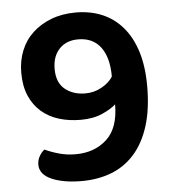

<svg xmlns="http://www.w3.org/2000/svg" viewBox="-48 -667 652 726"><g transform="rotate(-5 277.5 -303.5)"><path d="M75 -61Q75 -78 83.5 -93Q92 -108 103 -116Q126 -105 156 -96.5Q186 -88 219 -88Q291 -88 337.5 -130.5Q384 -173 384 -263Q367 -247 332.5 -231.5Q298 -216 250 -216Q206 -216 168 -227.5Q130 -239 101.5 -263.5Q73 -288 57 -325Q41 -362 41 -413Q41 -458 56.5 -496.5Q72 -535 101.5 -562.5Q131 -590 172.5 -606Q214 -622 266 -622Q321 -622 366 -603Q411 -584 443.5 -546Q476 -508 493.5 -452Q511 -396 511 -321Q511 -234 491 -170.5Q471 -107 434 -65.5Q397 -24 346 -4.5Q295 15 234 15Q164 15 119.5 -4.5Q75 -24 75 -61ZM276 -314Q310 -314 339 -330.5Q368 -347 381 -369Q381 -441 351.5 -480.5Q322 -520 266 -520Q221 -520 194.5 -492Q168 -464 168 -416Q168 -364 199 -339Q230 -314 276 -314Z"/></g></svg>

Font: Baloo 2 SemiBold
Style: Regular
Weight: 600
Designer: Sarang Kulkarni and Ek Type
Foundry: Ek Type
Version: Version 1.640;hotconv 1.0.111;makeotfexe 2.5.65597; ttfautoh